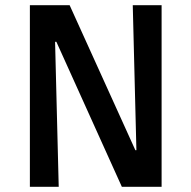

<svg xmlns="http://www.w3.org/2000/svg" viewBox="-20 -719 736 739"><path d="M95 0V-699H248L501 -141H505L491 -699H602V0H449L197 -558H192L206 0Z"/></svg>

Font: Ruda
Style: Bold
Weight: 700
Designer: Mariela Monsalve and Angelina Sanchez
Foundry: Mariela Monsalve and Angelina Sanchez
Version: Version 2.000